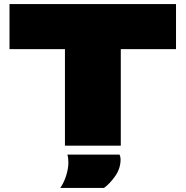

<svg xmlns="http://www.w3.org/2000/svg" viewBox="-20 -720 918 949"><path d="M850 -477H577V0H301V-477H27V-700H850ZM278 209Q297 181 307.5 146.5Q318 112 318 84Q318 60 313 44H571Q576 55 576 68Q576 112 550 149.5Q524 187 494 209Z"/></svg>

Font: Georama Expanded Black
Style: Regular
Weight: 900
Width: 7
Designer: Jean-Baptiste Levee
Foundry: Production Type
Version: Version 1.000